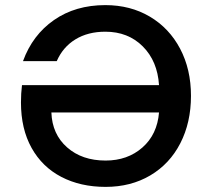

<svg xmlns="http://www.w3.org/2000/svg" viewBox="-20 -724 824 751"><path d="M392 -704Q490 -704 566 -659Q642 -614 684.5 -533.5Q727 -453 727 -349Q727 -245 685.5 -164Q644 -83 568 -38Q492 7 393 7Q295 7 220 -32Q145 -71 103.5 -145.5Q62 -220 62 -323Q62 -359 66 -391H602Q596 -485 538.5 -542.5Q481 -600 392 -600Q324 -600 275 -570Q226 -540 202 -485H70Q107 -587 191 -645.5Q275 -704 392 -704ZM393 -96Q479 -96 537 -147Q595 -198 602 -284H181Q184 -199 242.5 -147.5Q301 -96 393 -96Z"/></svg>

Font: Poppins Cyr Med
Style: Regular
Weight: 500
Designer: Ninad Kale (Devanagari), Jonny Pinhorn (Latin)
Foundry: Indian Type Foundry
Version: 4.004